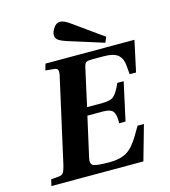

<svg xmlns="http://www.w3.org/2000/svg" viewBox="-129 -1007 980 1109"><g transform="rotate(-15 361.0 -452.0)"><path d="M279 -840Q279 -858 295 -881Q311 -904 333 -904Q357 -904 397 -874L569 -751L555 -719L352 -783Q310 -796 294.5 -807.5Q279 -819 279 -840ZM40 0 49 -38 94 -42Q114 -43 122.5 -55.5Q131 -68 138 -98L249 -594Q256 -621 253 -634.5Q250 -648 230 -649L179 -654L190 -692H722L682 -507H644L639 -562Q636 -602 611 -624Q586 -646 525 -646H456Q430 -646 421 -640.5Q412 -635 407 -613L357 -387H451Q497 -387 517 -404Q537 -421 562 -477H600L550 -249H512Q514 -298 500 -318.5Q486 -339 440 -339H346L293 -103Q284 -64 305 -55Q326 -46 401 -46Q463 -46 502.5 -68.5Q542 -91 579 -154L611 -208H649L590 0Z"/></g></svg>

Font: Heuristica
Style: Bold Italic
Weight: 700
Italic angle: -13°
Version: Version 1.0.2